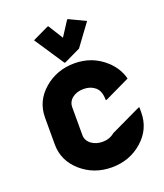

<svg xmlns="http://www.w3.org/2000/svg" viewBox="-142 -862 826 966"><g transform="rotate(-20 271.0 -379.0)"><path d="M226.6 -766.6H231.4L280.8 -687.5L332 -766.6H336.9L423.8 -725.1L337.9 -608.4L250 -566.4H245.1L139.6 -725.1ZM127 -49.8Q58.6 -109.9 58.6 -196.8V-340.3Q58.6 -428.7 127 -487.8Q195.3 -546.9 290.3 -546.9Q385.3 -546.9 453.6 -484.9Q501.5 -441.4 516.1 -383.3L380.9 -318.8H376Q376 -367.7 351.3 -388.7Q326.7 -409.7 290 -409.7Q252.4 -409.7 229 -391.1Q205.1 -372.1 205.1 -342.8V-194.3Q205.1 -164.6 230 -145.5Q254.9 -127 290.5 -127Q327.6 -127 355 -149.9L517.6 -227.1H522.5V-200.2Q522.5 -110.4 454.1 -50.3Q385.7 9.8 290.5 9.8Q195.3 9.8 127 -49.8Z"/></g></svg>

Font: Nova Round
Style: Bold
Weight: 700
Designer: Wojciech Kalinowski "wmk69" (wmk69@o2.pl)
Foundry: Wojciech Kalinowski "wmk69" (wmk69@o2.pl)
Version: Version 3.1.0; 2021-05-23